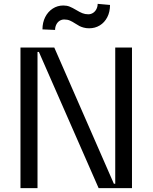

<svg xmlns="http://www.w3.org/2000/svg" viewBox="-20 -973 789 993"><path d="M662.6 -727.3V0H490.1L181.1 -704.5H174V0H85.9V-727.3H260.7L568.9 -22.7H576V-727.3ZM199.6 -821Q199.6 -856.5 213.8 -884.6Q228 -912.6 252.7 -928.6Q277.3 -944.6 307.5 -944.6Q326 -944.6 340.4 -938.7Q354.8 -932.9 374.3 -921.2Q392.4 -910.2 406.2 -904.7Q420.1 -899.1 436.8 -899.1Q449.9 -899.1 461.1 -906.2Q472.3 -913.4 478.7 -926Q485.1 -938.6 485.1 -953.1L549 -947.4Q549 -911.2 534.8 -883.9Q520.6 -856.5 496.1 -841.6Q471.6 -826.7 441.1 -826.7Q425.1 -826.7 412.5 -830.3Q399.9 -833.8 391.2 -838.2Q382.5 -842.7 370 -850.9Q353.7 -861.5 341.3 -866.8Q328.8 -872.2 311.8 -872.2Q298.7 -872.2 287.8 -865.1Q277 -858 271 -845.5Q264.9 -833.1 264.9 -818.2Z"/></svg>

Font: Riot Sans
Style: Regular
Weight: 400
Designer: Rasmus Andersson
Foundry: rsms
Version: Version 3.005